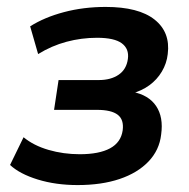

<svg xmlns="http://www.w3.org/2000/svg" viewBox="-20 -524 546 554"><path d="M204 10Q141 10 89 -6Q37 -22 9 -48L48 -128Q77 -104 120 -91.5Q163 -79 210 -79Q266 -79 297.5 -96Q329 -113 334 -148Q338 -179 319.5 -193Q301 -207 260 -207H136L149 -293H265Q300 -293 322.5 -308.5Q345 -324 349 -354Q353 -383 331.5 -399Q310 -415 260 -415Q215 -415 172 -403.5Q129 -392 90 -368L67 -448Q108 -474 164.5 -489Q221 -504 285 -504Q380 -504 426 -467.5Q472 -431 464 -368Q461 -341 447 -317.5Q433 -294 411 -278Q389 -262 360 -254L362 -259Q409 -250 430.5 -218Q452 -186 445 -136Q440 -91 408.5 -58Q377 -25 325 -7.5Q273 10 204 10Z"/></svg>

Font: Nunito Sans 10pt SemiCondensed
Style: Bold Italic
Weight: 700
Width: 4
Italic angle: -9°
Designer: Vernon Adams
Foundry: Vernon Adams
Version: Version 3.101;gftools[0.9.27]